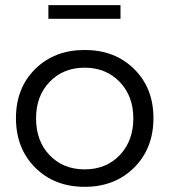

<svg xmlns="http://www.w3.org/2000/svg" viewBox="-20 -723 658 746"><path d="M168 -703.1H448.2V-649.9H168ZM309.1 -528.8Q426.3 -528.8 501.2 -454.8Q576.2 -380.9 576.2 -264.2Q576.2 -146.5 501.2 -71.8Q426.3 2.9 309.1 2.9Q191.4 2.9 116.7 -71.8Q42 -146.5 42 -264.2Q42 -380.9 116.7 -454.8Q191.4 -528.8 309.1 -528.8ZM309.1 -460Q225.6 -460 172.9 -405Q120.1 -350.1 120.1 -263.2Q120.1 -174.8 172.9 -119.9Q225.6 -64.9 309.1 -64.9Q392.1 -64.9 445.1 -120.1Q498 -175.3 498 -263.2Q498 -350.1 444.8 -405Q391.6 -460 309.1 -460Z"/></svg>

Font: Montserrat-Arabic Light
Style: Regular
Weight: 300
Designer: Mohamed Gaber
Foundry: Kief Type Foundry
Version: Version 5.008;PS 005.008;hotconv 1.0.88;makeotf.lib2.5.64775